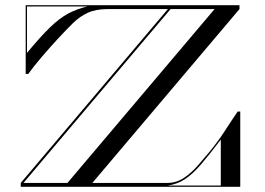

<svg xmlns="http://www.w3.org/2000/svg" viewBox="-20 -720 1021 740"><path d="M89 -435H79V-700H903V-685L336 -15H625Q660 -15 689 -34.5Q718 -54 742.5 -82.2Q767 -110.5 788 -135.5Q820.5 -175 847.2 -216.5Q874 -258 896 -290H906V0H60V-15L627 -685H395Q348.5 -685 317.8 -670.5Q287 -656 262.2 -631.8Q237.5 -607.5 209 -577Q175 -540.5 141.2 -501Q107.5 -461.5 89 -435ZM316.5 -695H84V-516Q136 -579 172.8 -614.5Q209.5 -650 242.8 -667.8Q276 -685.5 316.5 -695ZM240 -15 807 -685H637.5L70.5 -15ZM627 -5H831V-182Q786 -122.5 753.8 -85.2Q721.5 -48 692.2 -29Q663 -10 627 -5Z"/></svg>

Font: Engraving Unshaded CC
Style: Bold
Weight: 700
Designer: indestructible type*
Foundry: Cowboy Collective
Version: Version 1.000